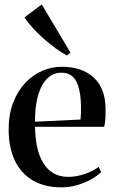

<svg xmlns="http://www.w3.org/2000/svg" viewBox="-20 -812 500 844"><path d="M251 11.5Q175 11.5 123.2 -19.5Q71.5 -50.5 44.8 -107.2Q18 -164 18 -242.5Q18 -308.5 37.5 -359.8Q57 -411 90 -446.5Q123 -482 164.8 -500.2Q206.5 -518.5 251.5 -518.5Q340 -518.5 391.5 -471.5Q443 -424.5 444 -335Q444.5 -304 442.8 -285.2Q441 -266.5 438 -254.5H134Q134.5 -208 142.8 -168Q151 -128 168.5 -98.2Q186 -68.5 213.5 -51.5Q241 -34.5 280 -34.5Q317 -34.5 354.2 -47.8Q391.5 -61 413.5 -78.5L424.5 -56Q408.5 -39 381 -23.8Q353.5 -8.5 320 1.5Q286.5 11.5 251 11.5ZM134 -277 334 -286.5Q335.5 -300 335.8 -312Q336 -324 336 -337Q336 -412 316.2 -452.2Q296.5 -492.5 250 -492.5Q220.5 -492.5 198.5 -476.2Q176.5 -460 162 -430.8Q147.5 -401.5 140.5 -362.2Q133.5 -323 134 -277ZM273.5 -568.5Q251 -580.5 224.8 -599.5Q198.5 -618.5 172.2 -641.8Q146 -665 124 -689.2Q102 -713.5 87.5 -735.5L163.5 -792.5L289.5 -581L274.5 -568.5Z"/></svg>

Font: Merriweather 144pt Medium
Style: Regular
Weight: 500
Version: Version 2.100